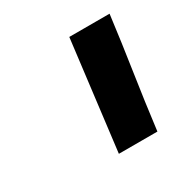

<svg xmlns="http://www.w3.org/2000/svg" viewBox="-75 -796 373 384"><g transform="rotate(-30 111.0 -604.0)"><path d="M222 -730Q214 -667 204.5 -604.5Q195 -542 187 -478H98L129 -730Z"/></g></svg>

Font: Josefin Sans Medium
Style: Italic
Weight: 500
Italic angle: -7°
Designer: Santiago Orozco
Foundry: Typemade
Version: Version 2.000